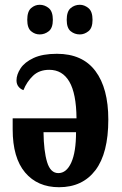

<svg xmlns="http://www.w3.org/2000/svg" viewBox="-20 -773 510 803"><path d="M227 10Q137 10 85 -51.5Q33 -113 33 -232V-278H300Q299 -382 270 -431.5Q241 -481 186 -481Q144 -481 118 -456Q92 -431 78 -396Q66 -400 57.5 -410.5Q49 -421 49 -437Q49 -461 66 -487Q83 -513 120.5 -530.5Q158 -548 218 -548Q325 -548 379 -476Q433 -404 433 -273Q433 -132 379 -61Q325 10 227 10ZM224 -49Q258 -49 278 -93Q298 -137 298 -220H162Q163 -141 177 -95Q191 -49 224 -49ZM314 -629Q292 -629 275.5 -642.5Q259 -656 259 -690Q259 -725 275.5 -739Q292 -753 314 -753Q333 -753 350 -739Q367 -725 367 -690Q367 -656 350 -642.5Q333 -629 314 -629ZM146 -629Q126 -629 110 -642.5Q94 -656 94 -690Q94 -725 110 -739Q126 -753 146 -753Q167 -753 184 -739Q201 -725 201 -690Q201 -656 184 -642.5Q167 -629 146 -629Z"/></svg>

Font: Noto Serif ExtraCondensed
Style: Bold
Weight: 700
Width: 2
Designer: Monotype Design Team
Foundry: Monotype Imaging Inc.
Version: Version 2.014; ttfautohint (v1.8.4.7-5d5b)